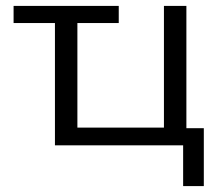

<svg xmlns="http://www.w3.org/2000/svg" viewBox="-20 -492 742 650"><path d="M26 -414V-472H382V-414H242V-60H535V-472H611V-58H670V138H600V0H166V-414Z"/></svg>

Font: Coval
Style: Light
Weight: 300
Foundry: Context Ltd
Version: Version 001.000